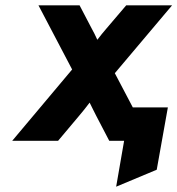

<svg xmlns="http://www.w3.org/2000/svg" viewBox="-20 -531 669 724"><path d="M418 173 448 0H406L428 -126H613L571 109ZM26 0 252 -269 125 -511H280L326 -423Q330.5 -415 336.2 -403.8Q342 -392.5 347 -381Q354.5 -391.5 363.8 -402.5Q373 -413.5 381 -423L456 -511H629L413 -255L547 0H392L343 -94Q338 -104 331 -117.8Q324 -131.5 318 -144Q308.5 -131.5 298.2 -118.5Q288 -105.5 278 -94L199 0Z"/></svg>

Font: Overpass Black
Style: Italic
Weight: 900
Italic angle: -10°
Designer: Delve Withrington, Dave Bailey, Thomas Jockin
Foundry: Delve Fonts LLC
Version: Version 4.000